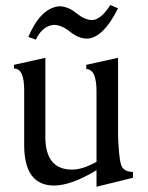

<svg xmlns="http://www.w3.org/2000/svg" viewBox="-20 -713 576 748"><path d="M356 14.6V-49.8Q256.8 9.8 190.9 9.8Q74.2 9.8 74.2 -147.9V-361.8Q74.2 -445.8 35.6 -445.8H34.2V-460.4L156.7 -487.8V-179.7Q156.7 -52.2 261.2 -52.2Q301.3 -52.2 356 -82.5V-357.9Q356 -443.4 316.4 -443.8L315.9 -460.4L439.9 -487.8V-186Q442.9 -99.6 451.4 -71.8Q460 -43.9 498 -43V-20.5ZM119.6 -558.6 90.3 -569.3Q138.7 -682.1 210.4 -688.5Q244.6 -688.5 277.8 -661.6Q311 -634.8 339.4 -634.8Q374 -636.7 409.7 -693.4L439.9 -680.7Q381.8 -564.5 318.8 -562.5Q286.6 -562.5 252.9 -589.4Q219.2 -616.2 189 -616.2Q144.5 -611.3 119.6 -558.6Z"/></svg>

Font: Kelvinch
Style: Regular
Weight: 400
Designer: Paul James MIller
Foundry: High-Logic / Made with FontCreator
Version: Version 3.30 September 23, 2016